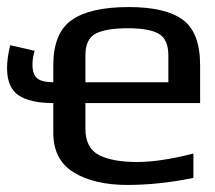

<svg xmlns="http://www.w3.org/2000/svg" viewBox="-58 -514 609 544"><path d="M307 -494Q411 -494 460 -458Q509 -422 509 -329V-222H184V-149Q184 -95 222 -75Q260 -55 331 -55Q396 -55 490 -79V-10Q393 10 303 10Q209 10 151 -25.5Q93 -61 93 -138V-222Q27 -222 -5.5 -244Q-38 -266 -38 -321Q-38 -350 -29 -386L40 -370Q34 -350 34 -331Q34 -303 47.5 -292Q61 -281 93 -281V-329Q93 -421 145.5 -457.5Q198 -494 307 -494ZM305 -434Q243 -434 213.5 -419Q184 -404 184 -357V-281H419V-357Q419 -403 391.5 -418.5Q364 -434 305 -434Z"/></svg>

Font: Gamestation Display
Style: Regular
Weight: 400
Designer: Jonas Hecksher
Foundry: Jonas Hecksher, Playtypeª, e-types AS
Version: Version 1.003